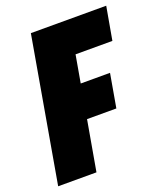

<svg xmlns="http://www.w3.org/2000/svg" viewBox="-134 -775 738 862"><g transform="rotate(-20 235.0 -344.0)"><path d="M-5 0 115 -688H475L447 -530H271L248 -399H388L360 -239H220L178 0Z"/></g></svg>

Font: Archivo ExtraCondensed Black
Style: Italic
Weight: 900
Width: 2
Italic angle: -10°
Designer: Hector Gatti
Foundry: Omnibus-Type
Version: Version 2.001